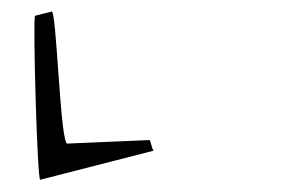

<svg xmlns="http://www.w3.org/2000/svg" viewBox="-20 -268 513 329"><path d="M40 -241C36 -236 44 46 49 40L244 -10C241 -8 238 -29 236 -28L96 -22C83 -14 77 -260 68 -248Z"/></svg>

Font: pokerface
Style: Regular
Weight: 400
Version: Version 1